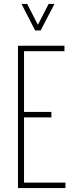

<svg xmlns="http://www.w3.org/2000/svg" viewBox="-20 -963 384 983"><path d="M72 0V-729H310V-701H103V-28H315V0ZM96 -362V-390H243V-362ZM160 -807 90 -943H119L174 -836L229 -943H259L188 -807Z"/></svg>

Font: Hubot Sans Condensed ExtraLight
Style: Regular
Weight: 200
Width: 3
Designer: Deni Anggara
Foundry: GitHub, Inc., Subsidiary of Microsoft Corporation
Version: Version 2.000